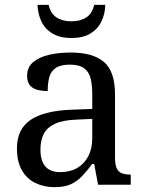

<svg xmlns="http://www.w3.org/2000/svg" viewBox="-20 -763 603 793"><path d="M205 10Q161 10 125.5 -7.5Q90 -25 70 -60.5Q50 -96 50 -150Q50 -230 106.5 -268Q163 -306 278 -310L361 -313V-373Q361 -409 355 -436.5Q349 -464 329 -480Q309 -496 268 -496Q230 -496 210 -482Q190 -468 183.5 -443.5Q177 -419 177 -387Q135 -387 113.5 -401.5Q92 -416 92 -450Q92 -485 116.5 -506Q141 -527 182 -536.5Q223 -546 272 -546Q364 -546 409.5 -507Q455 -468 455 -373V-114Q455 -86 461 -70.5Q467 -55 481 -48.5Q495 -42 517 -42H520V0H385L369 -86H361Q340 -58 320 -36.5Q300 -15 273.5 -2.5Q247 10 205 10ZM228 -52Q269 -52 298.5 -69Q328 -86 344.5 -117.5Q361 -149 361 -191V-272L297 -269Q240 -267 207.5 -252Q175 -237 161 -210.5Q147 -184 147 -145Q147 -114 156 -93.5Q165 -73 183 -62.5Q201 -52 228 -52ZM275 -606Q228 -606 197 -624.5Q166 -643 151 -674.5Q136 -706 135 -743H181Q189 -707 213.5 -691Q238 -675 275 -675Q312 -675 336.5 -691Q361 -707 369 -743H415Q414 -706 399 -674.5Q384 -643 353.5 -624.5Q323 -606 275 -606Z"/></svg>

Font: Noto Serif Gurmukhi
Style: Regular
Weight: 400
Designer: Vaibhav Singh and the Monotype Design Team
Foundry: Monotype Imaging Inc.
Version: Version 2.003